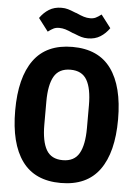

<svg xmlns="http://www.w3.org/2000/svg" viewBox="-61 -957 721 1015"><g transform="rotate(5 300.0 -449.5)"><path d="M27 -349Q27 -524 94.5 -617Q162 -710 300 -710Q438 -710 505.5 -617Q573 -524 573 -349Q573 -174 505.5 -81Q438 12 300 12Q162 12 94.5 -81Q27 -174 27 -349ZM413 -289V-410Q413 -499 387 -544Q361 -589 300 -589Q239 -589 213 -544Q187 -499 187 -410V-288Q187 -199 213 -154Q239 -109 300 -109Q361 -109 387 -154.5Q413 -200 413 -289ZM307 -779 299 -782 295 -783Q271 -794 254.5 -799Q238 -804 221 -804Q204 -804 191.5 -798Q179 -792 162 -779L110 -847Q130 -876 158 -893.5Q186 -911 224 -911Q243 -911 258.5 -906.5Q274 -902 293 -894L301 -891L305 -890Q329 -879 345.5 -874Q362 -869 379 -869Q396 -869 408.5 -875Q421 -881 438 -894L490 -826Q470 -797 442 -779.5Q414 -762 376 -762Q357 -762 341.5 -766.5Q326 -771 307 -779Z"/></g></svg>

Font: iA Writer Quattro V
Style: Regular
Weight: 400
Designer: Mike Abbink, Paul van der Laan, Pieter van Rosmalen, Oliver Reichenstein
Foundry: Information Architects Inc.
Version: Version 2.000